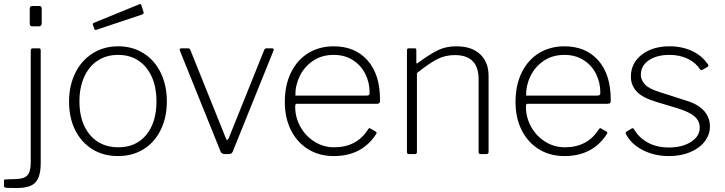

<svg xmlns="http://www.w3.org/2000/svg" viewBox="-66 -772 3631 962"><path d="M143 -656V-729C143 -737.7 138.7 -742 130 -742H96C87.3 -742 83 -737.3 83 -728V-654C83 -644.7 87 -640 95 -640H129C138.3 -640 143 -645.3 143 -656ZM112.5 141C129.5 121.7 138 90 138 46V-519C138 -523 137.3 -525.8 136 -527.5C134.7 -529.2 132.3 -530 129 -530H99C91.7 -530 88 -526.3 88 -519V41C88 71.7 82.7 93.2 72 105.5C61.3 117.8 43 124.3 17 125L-40 127C-44 127 -46 129.3 -46 134V160C-46 163.3 -44.7 165.7 -42 167C-39.3 168.3 -32.7 169.2 -22 169.5C-11.3 169.8 2.3 170 19 170C64.3 170 95.5 160.3 112.5 141Z M396.5 -24.5C433.5 -1.5 476.3 10 525 10C573.7 10 616.5 -1.5 653.5 -24.5C690.5 -47.5 719.2 -79.8 739.5 -121.5C759.8 -163.2 770 -210.7 770 -264C770 -317.3 759.8 -365 739.5 -407C719.2 -449 690.5 -481.7 653.5 -505C616.5 -528.3 574 -540 526 -540C478 -540 435.3 -528.2 398 -504.5C360.7 -480.8 331.7 -448 311 -406C290.3 -364 280 -316 280 -262C280 -208.7 290.2 -161.5 310.5 -120.5C330.8 -79.5 359.5 -47.5 396.5 -24.5ZM667 -96.5C633 -54.8 586.3 -34 527 -34C467 -34 419.5 -54.8 384.5 -96.5C349.5 -138.2 332 -194 332 -264C332 -310 339.8 -350.7 355.5 -386C371.2 -421.3 393.7 -448.7 423 -468C452.3 -487.3 486.7 -497 526 -497C584.7 -497 631.3 -475.8 666 -433.5C700.7 -391.2 718 -334.7 718 -264C718 -194 701 -138.2 667 -96.5ZM653 -712 642 -747C641.3 -749 640.2 -750.3 638.5 -751C636.8 -751.7 635 -751.7 633 -751L403 -657C400.3 -655.7 399 -653.3 399 -650C399 -648 399.3 -646.7 400 -646L406 -629C406.7 -624.3 409 -622 413 -622C415 -622 416.7 -622.3 418 -623L645 -699C651 -701 654 -704 654 -708Z M1304.5 -527C1302.8 -529 1300.3 -530 1297 -530H1270C1264 -530 1260 -527.3 1258 -522L1081 -82C1077.7 -74.7 1074.7 -71 1072 -71C1069.3 -71 1067 -74.3 1065 -81L888 -521C886 -527 881.7 -530 875 -530H844C837.3 -530 834 -527.3 834 -522L835 -519L1040 -11C1044 -3.7 1051 0 1061 0H1080C1090 0 1096.7 -4 1100 -12L1305 -520C1306.3 -522.7 1306.2 -525 1304.5 -527Z M1439 -137C1421.7 -168.3 1413 -202 1413 -238C1413 -247.3 1415.3 -252 1420 -252H1824C1830 -252.7 1833.8 -254.2 1835.5 -256.5C1837.2 -258.8 1838 -262.3 1838 -267V-273C1838 -357 1817.2 -422.5 1775.5 -469.5C1733.8 -516.5 1677.3 -540 1606 -540C1558.7 -540 1516.5 -528.8 1479.5 -506.5C1442.5 -484.2 1413.5 -451.8 1392.5 -409.5C1371.5 -367.2 1361 -317.7 1361 -261C1361 -207.7 1371.3 -160.5 1392 -119.5C1412.7 -78.5 1441.5 -46.7 1478.5 -24C1515.5 -1.3 1558 10 1606 10C1700.7 10 1771.7 -27 1819 -101C1821.7 -105.7 1821.3 -109.3 1818 -112L1790 -128C1786.7 -131.3 1783 -130.3 1779 -125C1741 -64.3 1684 -34 1608 -34C1572.7 -34 1540 -43.3 1510 -62C1480 -80.7 1456.3 -105.7 1439 -137ZM1769 -293H1414C1413.3 -326.3 1420.5 -358.7 1435.5 -390C1450.5 -421.3 1472.7 -447 1502 -467C1531.3 -487 1566 -497 1606 -497C1642 -497 1673.7 -488.5 1701 -471.5C1728.3 -454.5 1749.3 -431.5 1764 -402.5C1778.7 -373.5 1786 -341.7 1786 -307C1786 -301.7 1784.8 -298 1782.5 -296C1780.2 -294 1775.7 -293 1769 -293Z M1973 -10C1973 -3.3 1976.3 0 1983 0H2012C2019.3 0 2023 -3.3 2023 -10V-406C2065 -439.3 2099.2 -462.7 2125.5 -476C2151.8 -489.3 2181 -496 2213 -496C2292.3 -496 2332 -455.7 2332 -375V-10C2332 -3.3 2335.3 0 2342 0H2371C2378.3 0 2382 -3.7 2382 -11V-392C2382 -437.3 2368 -473.3 2340 -500C2312 -526.7 2272 -540 2220 -540C2186.7 -540 2156.8 -533.8 2130.5 -521.5C2104.2 -509.2 2070 -487.7 2028 -457C2025.3 -454.3 2023.3 -453.3 2022 -454C2020.7 -454.7 2020 -456.7 2020 -460V-521C2020 -524.3 2019.3 -526.7 2018 -528C2016.7 -529.3 2014.3 -530 2011 -530H1982C1976 -530 1973 -526.7 1973 -520Z M2595 -137C2577.7 -168.3 2569 -202 2569 -238C2569 -247.3 2571.3 -252 2576 -252H2980C2986 -252.7 2989.8 -254.2 2991.5 -256.5C2993.2 -258.8 2994 -262.3 2994 -267V-273C2994 -357 2973.2 -422.5 2931.5 -469.5C2889.8 -516.5 2833.3 -540 2762 -540C2714.7 -540 2672.5 -528.8 2635.5 -506.5C2598.5 -484.2 2569.5 -451.8 2548.5 -409.5C2527.5 -367.2 2517 -317.7 2517 -261C2517 -207.7 2527.3 -160.5 2548 -119.5C2568.7 -78.5 2597.5 -46.7 2634.5 -24C2671.5 -1.3 2714 10 2762 10C2856.7 10 2927.7 -27 2975 -101C2977.7 -105.7 2977.3 -109.3 2974 -112L2946 -128C2942.7 -131.3 2939 -130.3 2935 -125C2897 -64.3 2840 -34 2764 -34C2728.7 -34 2696 -43.3 2666 -62C2636 -80.7 2612.3 -105.7 2595 -137ZM2925 -293H2570C2569.3 -326.3 2576.5 -358.7 2591.5 -390C2606.5 -421.3 2628.7 -447 2658 -467C2687.3 -487 2722 -497 2762 -497C2798 -497 2829.7 -488.5 2857 -471.5C2884.3 -454.5 2905.3 -431.5 2920 -402.5C2934.7 -373.5 2942 -341.7 2942 -307C2942 -301.7 2940.8 -298 2938.5 -296C2936.2 -294 2931.7 -293 2925 -293Z M3380 -477.5C3406.7 -464.5 3427.7 -446.3 3443 -423C3444.3 -421.7 3446 -420.8 3448 -420.5C3450 -420.2 3451.7 -420.7 3453 -422L3481 -438C3483.7 -440.7 3484 -444 3482 -448C3462.7 -477.3 3436.2 -500 3402.5 -516C3368.8 -532 3331 -540 3289 -540C3232.3 -540 3185.8 -526 3149.5 -498C3113.2 -470 3095 -433.3 3095 -388C3095 -359.3 3104.7 -334.5 3124 -313.5C3143.3 -292.5 3176.7 -275 3224 -261L3327 -230C3367 -218 3395.8 -204.3 3413.5 -189C3431.2 -173.7 3440 -155 3440 -133C3440 -103.7 3425.3 -79.7 3396 -61C3366.7 -42.3 3330 -33 3286 -33C3245.3 -33 3210 -41.2 3180 -57.5C3150 -73.8 3126.3 -97 3109 -127C3108.3 -128.3 3106.8 -129.2 3104.5 -129.5C3102.2 -129.8 3100.3 -129.3 3099 -128L3072 -112C3068.7 -109.3 3068 -105.7 3070 -101C3086.7 -67.7 3114.5 -40.8 3153.5 -20.5C3192.5 -0.2 3236.7 10 3286 10C3324.7 10 3359.5 3.7 3390.5 -9C3421.5 -21.7 3446 -39.3 3464 -62C3482 -84.7 3491 -110.3 3491 -139C3491 -168.3 3481.2 -194.2 3461.5 -216.5C3441.8 -238.8 3412 -256 3372 -268L3238 -311C3203.3 -321.7 3179.2 -334.3 3165.5 -349C3151.8 -363.7 3145 -379.7 3145 -397C3145 -427.7 3158.3 -452 3185 -470C3211.7 -488 3246 -497 3288 -497C3322.7 -497 3353.3 -490.5 3380 -477.5Z"/></svg>

Font: Libre Franklin ExtraLight
Style: Regular
Weight: 275
Designer: Pablo Impallari, Rodrigo Fuenzalida
Foundry: Impallari Type
Version: Version 1.002; ttfautohint (v1.5)